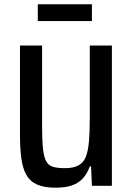

<svg xmlns="http://www.w3.org/2000/svg" viewBox="-20 -795 618 894"><path d="M240 79Q186 79 153 64.5Q120 50 103 20Q86 -10 79.5 -57Q73 -104 73 -168V-583H176V-204Q176 -139 180.5 -100Q185 -61 196 -42.5Q207 -24 227.5 -18Q248 -12 282 -12Q321 -12 344.5 -24.5Q368 -37 379 -63.5Q390 -90 394 -134.5Q398 -179 398 -242V-583H501V70H408L404 -20H398Q386 14 365 36.5Q344 59 313 69Q282 79 240 79ZM156 -697V-775H408V-697Z"/></svg>

Font: Farlight84_Sys_V01
Style: Regular
Weight: 400
Designer: Ryoko NISHIZUKA  (kana, bopomofo & ideographs); Paul D. Hunt (Latin, Greek & Cyrillic); Sandoll Communications , Soo-you
Foundry: Adobe
Version: Version 2.004;October 29, 2024;FontCreator 14.0.0.2814 64-bi